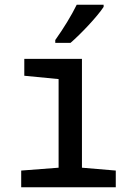

<svg xmlns="http://www.w3.org/2000/svg" viewBox="-20 -786 570 806"><path d="M212 -618V-606H276C319 -643 389 -717 415 -757V-766H302C280 -721 247 -667 212 -618ZM69 0H466V-70L324 -82V-539H82V-468L226 -454V-82L69 -70Z"/></svg>

Font: Noto Sans Mono Condensed Medium
Style: Regular
Weight: 500
Width: 3
Designer: Monotype Design Team
Foundry: Monotype Imaging Inc.
Version: Version 2.014